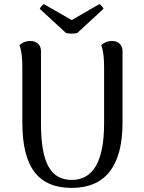

<svg xmlns="http://www.w3.org/2000/svg" viewBox="-20 -904 701 937"><path d="M357 -743 485 -861C484 -867 472 -881 465 -884L330 -806L194 -884C187 -881 176 -867 174 -861L302 -743C314 -739 345 -739 357 -743ZM578 -655C578 -686 556 -704 527 -704C501 -704 483 -692 474 -684C486 -651 488 -611 488 -572V-302C488 -121 437 -26 330 -26C227 -26 180 -109 180 -302V-655C180 -686 158 -704 128 -704C102 -704 84 -692 75 -684C87 -651 89 -611 89 -572V-306C89 -85 169 13 330 13C495 13 578 -95 578 -306Z"/></svg>

Font: Arima Koshi Medium
Style: Regular
Weight: 500
Designer: Joana Correia and Natanael Gama
Foundry: NDISCOVER
Version: Version 1.019;PS 001.019;hotconv 1.0.88;makeotf.lib2.5.64775